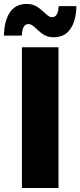

<svg xmlns="http://www.w3.org/2000/svg" viewBox="-33 -935 400 955"><path d="M76.1 -700H257.9V0H76.1ZM149.3 -790.6Q136.9 -802.9 127.6 -809.1Q118.2 -815.3 107.6 -815.3Q92 -815.3 84.3 -800.4Q76.6 -785.4 75.4 -757.9H-13.3Q-12.2 -831.3 16.2 -873.3Q44.6 -915.3 98 -915.3Q127.1 -915.3 146.1 -904.5Q165.1 -893.7 185.6 -874.4Q197.6 -862.6 206.9 -856.1Q216.2 -849.7 226.9 -849.7Q242 -849.7 249.7 -863.8Q257.4 -878 258.6 -904.6H346.9Q345.8 -833.1 317.4 -791.4Q289 -749.7 235.1 -749.7Q206.4 -749.7 187.9 -760.5Q169.3 -771.3 149.3 -790.6Z"/></svg>

Font: iiserrat Thin
Style: Regular
Weight: 100
Designer: Akira Ohta
Foundry: Akira Ohta
Version: Version 1.200;Glyphs 3.3.1 (3343)